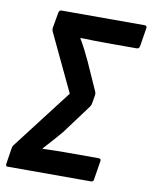

<svg xmlns="http://www.w3.org/2000/svg" viewBox="-80 -713 613 771"><g transform="rotate(10 227.0 -327.5)"><path d="M4 0Q-5 0 -3 -11L7 -75Q8 -84 14 -91L199 -332L89 -564Q85 -571 86 -581L97 -644Q99 -655 108 -655H447Q458 -655 456 -644L444 -569Q442 -558 432 -558H308Q284 -558 257.5 -558.5Q231 -559 202 -560V-559Q215 -537 226.5 -514.5Q238 -492 248 -470L298 -358Q301 -352 300 -344L294 -309Q293 -302 288 -295L199 -175Q183 -156 166 -137Q149 -118 130 -97V-95Q153 -96 178 -96.5Q203 -97 226 -97H359Q369 -97 367 -86L355 -11Q354 0 345 0Z"/></g></svg>

Font: Sofia Sans Condensed
Style: Bold Italic
Weight: 700
Italic angle: -9°
Version: Version 4.100